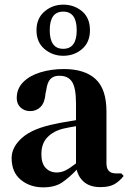

<svg xmlns="http://www.w3.org/2000/svg" viewBox="-20 -792 554 826"><path d="M166 14Q109 14 69.5 -18.5Q30 -51 30 -112Q30 -160 76.5 -200.5Q123 -241 223 -260Q240 -264 262.5 -267.5Q285 -271 307 -275V-346Q307 -414 290 -440Q273 -466 236 -466H233Q210 -466 196.5 -451.5Q183 -437 179 -404L176 -391Q173 -351 155 -332.5Q137 -314 110 -314Q85 -314 68.5 -329.5Q52 -345 52 -370Q52 -411 80 -439Q108 -467 154.5 -481Q201 -495 255 -495Q344 -495 391 -452Q438 -409 438 -312V-89Q438 -46 479 -46H502L512 -35Q494 -12 472 0.5Q450 13 412 13Q369 13 343.5 -7.5Q318 -28 310 -62Q278 -28 247 -7Q216 14 166 14ZM224 -50Q244 -50 262 -59Q280 -68 307 -89V-249Q281 -245 254 -239Q211 -229 184.5 -202Q158 -175 158 -129Q158 -89 176.5 -69.5Q195 -50 224 -50ZM252 -552Q206 -552 171.5 -581Q137 -610 137 -662Q137 -713 171.5 -742.5Q206 -772 252 -772Q299 -772 333 -743.5Q367 -715 367 -662Q367 -610 333 -581Q299 -552 252 -552ZM252 -582Q310 -582 310 -662Q310 -742 252 -742Q194 -742 194 -662Q194 -582 252 -582Z"/></svg>

Font: DeepMind Serif Text
Style: Regular
Weight: 400
Designer: Frank Grießhammer / Modifications: Colophon Foundry
Foundry: Colophon Foundry
Version: Version 5.003; ttfautohint (v1.8.2)